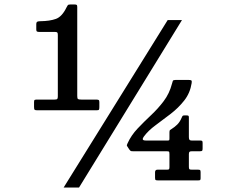

<svg xmlns="http://www.w3.org/2000/svg" viewBox="-20 -810 1040 860"><path d="M132.5 -331.5V-353Q132.5 -361 135.5 -362.5Q138.5 -364 146.5 -364H224.5Q234 -364 236.5 -366.8Q239 -369.5 239 -378.5V-653Q239 -661.5 236.8 -664.2Q234.5 -667 226.5 -667H156Q149 -667 145.8 -668.8Q142.5 -670.5 142.5 -678V-700.5Q142.5 -710.5 147 -712.8Q151.5 -715 161 -715Q203.5 -715.5 230.8 -725.5Q258 -735.5 278 -777Q281 -783 283.5 -786.5Q286 -790 295.5 -790H312.5Q320.5 -790 323.2 -788.2Q326 -786.5 326 -779V-380Q326 -369 329.2 -366.5Q332.5 -364 344 -364H410.5Q417 -364 421 -362.5Q425 -361 425 -353.5V-331Q425 -321.5 423.2 -318.8Q421.5 -316 412.5 -316H147.5Q137.5 -316 135 -318.5Q132.5 -321 132.5 -331.5ZM731 -720H795L334 30H265ZM878.5 -39V-11.5Q878.5 -5 876.2 -3.5Q874 -2 867.5 -2H687.5Q679.5 -2 677 -3.8Q674.5 -5.5 674.5 -14V-38.5Q674.5 -50 685.5 -50H728Q735 -50 737 -52Q739 -54 739 -61.5V-118.5Q739 -128.5 737.2 -130.5Q735.5 -132.5 726 -132.5H576Q567.5 -132.5 565.2 -134Q563 -135.5 559.5 -140L551 -153Q547.5 -157.5 548.2 -160.2Q549 -163 551.5 -168.5Q568 -204.5 596.5 -234.5Q625 -264.5 656.2 -293.8Q687.5 -323 713.2 -357Q739 -391 750.5 -435.5Q752.5 -443.5 754.2 -447.8Q756 -452 767 -452H823.5Q834 -452 837 -449.8Q840 -447.5 838.5 -438Q831.5 -393 805.2 -359.8Q779 -326.5 744.5 -300Q710 -273.5 677 -249.2Q644 -225 624.5 -198.5Q619 -191.5 619.5 -186Q620 -180.5 635 -180.5H730.5Q737 -180.5 738 -182.5Q739 -184.5 739 -191V-216.5Q739 -225.5 741.2 -227.2Q743.5 -229 749 -232.5Q762 -240.5 774 -252.2Q786 -264 794 -283.5Q796 -288 797.5 -290.5Q799 -293 805.5 -293H816Q822.5 -293 824.2 -291.2Q826 -289.5 826 -283.5V-196Q826 -188 828.5 -184.2Q831 -180.5 839 -180.5H877.5Q884 -180.5 885.8 -178.2Q887.5 -176 887.5 -169.5V-145.5Q887.5 -137 885.5 -134.8Q883.5 -132.5 875 -132.5H839.5Q831.5 -132.5 828.8 -130Q826 -127.5 826 -119.5V-63Q826 -54.5 828.2 -52.2Q830.5 -50 839.5 -50H866.5Q874 -50 876.2 -48.2Q878.5 -46.5 878.5 -39Z"/></svg>

Font: Besley*
Style: Bold
Weight: 700
Designer: Owen Earl
Foundry: indestructible type*
Version: Version 2.000; ttfautohint (v1.8.3)